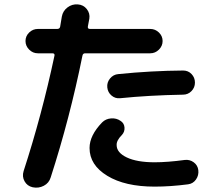

<svg xmlns="http://www.w3.org/2000/svg" viewBox="-20 -828 1040 893"><path d="M538.1 -371.1Q515.6 -369.1 498.5 -383.8Q481.4 -398.4 479 -421.4Q476.6 -444.3 491.7 -462.9Q506.8 -481.4 530.3 -483.4Q684.6 -499 832 -500Q855.5 -500 871.1 -483.4Q886.7 -466.8 886.7 -443.8Q886.7 -420.9 870.6 -404.3Q854.5 -387.7 831.1 -387.7Q671.9 -384.8 538.1 -371.1ZM838.9 -84Q862.3 -86.9 880.9 -73.2Q899.4 -59.6 902.3 -37.1Q905.3 -12.7 891.6 6.8Q877.9 26.4 854.5 29.3Q772.5 40 699.2 40Q561.5 40 479 -10.3Q396.5 -60.5 396.5 -139.6Q396.5 -198.2 455.1 -258.8Q471.7 -275.4 496.6 -277.3Q521.5 -279.3 541 -265.6Q557.6 -254.9 559.1 -234.9Q560.5 -214.8 546.9 -200.2Q521.5 -174.8 522.5 -153.3Q522.5 -118.2 569.8 -95.7Q617.2 -73.2 699.2 -73.2Q758.8 -73.2 838.9 -84ZM131.8 43Q106.4 37.1 94.2 15.1Q82 -6.8 89.8 -32.2Q174.8 -293.9 233.4 -569.3Q235.4 -580.1 223.6 -580.1H156.2Q132.8 -580.1 115.7 -597.2Q98.6 -614.3 98.6 -637.2Q98.6 -660.2 115.7 -676.8Q132.8 -693.4 156.2 -693.4H246.1Q257.8 -693.4 259.8 -704.1Q260.7 -711.9 263.7 -727.5Q266.6 -743.2 267.6 -751Q272.5 -777.3 293.9 -793.5Q315.4 -809.6 341.8 -807.6Q368.2 -805.7 383.8 -785.6Q399.4 -765.6 395.5 -741.2L388.7 -705.1Q386.7 -693.4 398.4 -693.4H678.7Q702.1 -693.4 719.2 -676.8Q736.3 -660.2 736.3 -637.2Q736.3 -614.3 719.2 -597.2Q702.1 -580.1 678.7 -580.1H376Q365.2 -580.1 363.3 -568.4Q304.7 -278.3 215.8 -2.9Q208 23.4 183.6 36.1Q159.2 48.8 131.8 43Z"/></svg>

Font: Rounded-X Mgen+ 1mn bold
Style: Bold
Weight: 700
Designer: [Source Han Sans]
Ryoko NISHIZUKA  (kana & ideographs); Paul D. Hunt (Latin, Greek & Cyrillic); Wenlong ZHANG  (bopomofo
Version: Version 1.059.20150602